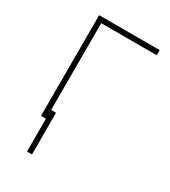

<svg xmlns="http://www.w3.org/2000/svg" viewBox="-174 -614 771 872"><g transform="rotate(30 211.5 -178.0)"><path d="M401.4 -528.3C401.4 -528.3 84 -528.3 84 -528.3C84 -528.3 84 0 84 0C84 0 110.4 0 110.4 0C110.4 0 110.4 -501.5 110.4 -501.5C110.4 -501.5 401.4 -501.5 401.4 -501.5C401.4 -501.5 401.4 -528.3 401.4 -528.3ZM136.2 -46.4C136.2 -46.4 109.9 -46.4 109.9 -46.4C109.9 -46.4 109.9 171.9 109.9 171.9C109.9 171.9 136.2 171.9 136.2 171.9C136.2 171.9 136.2 -46.4 136.2 -46.4Z"/></g></svg>

Font: WOX
Style: Regular
Weight: 500
Designer: Google
Foundry: ""
Version: ""